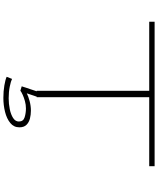

<svg xmlns="http://www.w3.org/2000/svg" viewBox="81 -821 938 1140"><g transform="rotate(90 550.0 -251.0)"><path d="M519 0V-668H109V-700H967V-668H557V0ZM561.5 198Q521.5 198 487.8 192.2Q454 186.5 436 178.5L448.5 146.5Q462 153.5 494 160Q526 166.5 563.5 166.5Q596.5 166.5 628.2 160Q660 153.5 680.8 140Q701.5 126.5 701.5 106Q701.5 79.5 676.5 71.8Q651.5 64 623.5 64Q602 64 580.2 70Q558.5 76 541.8 83.8Q525 91.5 518.5 97L492.5 89L522 0H554L534 59Q551 50 580 42.2Q609 34.5 637 34.5Q661 34.5 683.8 40.2Q706.5 46 721.2 60.8Q736 75.5 736 103Q736 136 710.2 157Q684.5 178 644.5 188Q604.5 198 561.5 198Z"/></g></svg>

Font: Trispace Expanded Thin
Style: Regular
Weight: 100
Width: 7
Designer: Tyler Finck
Foundry: Etcetera Type Company
Version: Version 1.210; ttfautohint (v1.8.3)